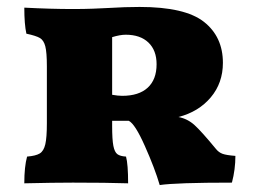

<svg xmlns="http://www.w3.org/2000/svg" viewBox="-20 -526 728 553"><path d="M658 -77Q658 -38 648 0Q487 0 440 7Q426 -41 397 -106Q369 -169 351 -178H303V-163Q303 -124 306.5 -106Q310 -88 318 -82Q326 -76 343 -75Q349 -53 349 2Q287 0 190 0Q136 0 50 2Q50 -46 58 -75Q83 -77 94.5 -84Q106 -91 110.5 -110.5Q115 -130 115 -171V-335Q115 -375 110.5 -392.5Q106 -410 95 -416.5Q84 -423 56 -429Q50 -456 50 -504Q126 -500 190 -500Q222 -500 248 -501Q274 -502 292 -503Q340 -506 382 -506Q513 -506 567.5 -463Q622 -420 622 -345Q622 -287 587 -245.5Q552 -204 494 -189Q520 -184 540 -166Q560 -148 602 -97Q610 -87 621 -83Q632 -79 658 -77ZM431 -341Q431 -381 407.5 -403.5Q384 -426 342 -426Q326 -426 303 -419V-253Q320 -250 332 -250Q380 -250 405.5 -273.5Q431 -297 431 -341Z"/></svg>

Font: Vollkorn SC Black
Style: Regular
Weight: 900
Designer: Friedrich Althausen
Foundry: Friedrich Althausen
Version: Version 4.015